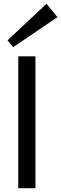

<svg xmlns="http://www.w3.org/2000/svg" viewBox="-20 -999 325 1019"><path d="M77 0V-700H168V0ZM50 -749 20 -785 227 -979 285 -908Z"/></svg>

Font: Zen Kaku Gothic New Medium
Style: Regular
Weight: 500
Designer: Yoshimichi Ohira
Foundry: Positype
Version: Version 1.002